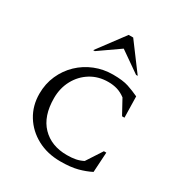

<svg xmlns="http://www.w3.org/2000/svg" viewBox="-188 -950 1039 1098"><g transform="rotate(30 331.0 -401.0)"><path d="M367 10Q281 10 214 -26Q147 -62 108.5 -124.5Q70 -187 70 -266Q70 -332 95 -388Q120 -444 163 -485Q206 -526 262 -548.5Q318 -571 381 -571Q446 -571 483.5 -558.5Q521 -546 557 -529L560 -390H544L492 -485Q465 -505 438 -513Q411 -521 379 -521Q314 -521 263.5 -490Q213 -459 184 -405.5Q155 -352 155 -286Q155 -167 216.5 -103.5Q278 -40 381 -40Q414 -40 439 -45Q464 -50 487 -62L554 -165H570L562 -33Q525 -14 479.5 -2Q434 10 367 10ZM212 -635 344 -812H374L506 -635H495L359 -730L223 -635Z"/></g></svg>

Font: Spectral SC
Style: Regular
Weight: 400
Designer: Jean-Baptiste Levee
Foundry: Production Type
Version: Version 2.001